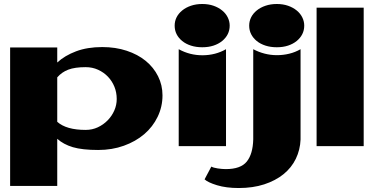

<svg xmlns="http://www.w3.org/2000/svg" viewBox="-20 -739 1891 971"><path d="M801.8 -256.8Q801.8 -199.2 777.3 -148.4Q752.9 -97.7 709.5 -60.5Q666 -23.4 606.4 -2Q546.9 19.5 476.6 19.5Q396.5 19.5 348.6 5.4Q300.8 -8.8 269.5 -37.1V201.2H31.2V-499H269.5V-422.9Q307.6 -458 364.7 -479.5Q421.9 -501 497.1 -501Q564.5 -501 620.6 -482.4Q676.8 -463.9 716.8 -431.2Q756.8 -398.4 779.3 -353.5Q801.8 -308.6 801.8 -256.8ZM413.1 -82Q446.3 -82 474.6 -95.2Q502.9 -108.4 524.4 -130.4Q545.9 -152.3 558.1 -180.2Q570.3 -208 570.3 -238.3Q570.3 -271.5 558.6 -300.3Q546.9 -329.1 525.9 -351.1Q504.9 -373 476.1 -386.2Q447.3 -399.4 413.1 -399.4Q358.4 -399.4 325.2 -386.7Q292 -374 269.5 -347.7V-123Q315.4 -82 413.1 -82Z M883.8 -490.2Q940.4 -459 1005.4 -459.5Q1070.3 -460 1123 -490.2V0H883.8ZM863.3 -609.4Q863.3 -631.8 873 -651.4Q882.8 -670.9 901.4 -686Q919.9 -701.2 945.8 -710Q971.7 -718.8 1002.9 -718.8Q1034.2 -718.8 1059.6 -710Q1085 -701.2 1103.5 -686Q1122.1 -670.9 1131.8 -650.9Q1141.6 -630.9 1141.6 -609.4Q1141.6 -585.9 1131.8 -566.4Q1122.1 -546.9 1103.5 -531.7Q1085 -516.6 1059.6 -508.3Q1034.2 -500 1002.9 -500Q971.7 -500 945.8 -508.3Q919.9 -516.6 901.4 -531.7Q882.8 -546.9 873 -566.4Q863.3 -585.9 863.3 -609.4Z M1048.8 103.5Q1058.6 109.4 1081.1 112.8Q1103.5 116.2 1122.1 116.2Q1197.3 116.2 1228 78.1Q1258.8 40 1260.7 -34.2V-490.2Q1288.1 -475.6 1318.4 -467.8Q1348.6 -460 1380.4 -460Q1412.1 -460 1442.4 -467.3Q1472.7 -474.6 1500 -490.2V-33.2Q1498 18.6 1476.1 64Q1454.1 109.4 1413.6 142.1Q1373 174.8 1315.9 193.4Q1258.8 211.9 1187.5 211.9Q1124 211.9 1077.6 197.8Q1031.2 183.6 1014.6 168ZM1240.2 -609.4Q1240.2 -631.8 1250 -651.4Q1259.8 -670.9 1278.3 -686Q1296.9 -701.2 1322.8 -710Q1348.6 -718.8 1379.9 -718.8Q1411.1 -718.8 1436.5 -710Q1461.9 -701.2 1480.5 -686Q1499 -670.9 1508.8 -650.9Q1518.6 -630.9 1518.6 -609.4Q1518.6 -585.9 1508.8 -566.4Q1499 -546.9 1480.5 -531.7Q1461.9 -516.6 1436.5 -508.3Q1411.1 -500 1379.9 -500Q1348.6 -500 1322.8 -508.3Q1296.9 -516.6 1278.3 -531.7Q1259.8 -546.9 1250 -566.4Q1240.2 -585.9 1240.2 -609.4Z M1581.1 -700.2H1819.3V0H1581.1Z"/></svg>

Font: Polsku
Style: Regular
Weight: 400
Designer: Sebastien Sanfilippo
Version: Version 1.1